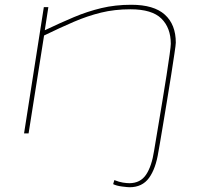

<svg xmlns="http://www.w3.org/2000/svg" viewBox="-20 -560 867 806"><path d="M645 77Q634 148 605.5 187Q577 226 524 226Q516 226 492.5 223Q469 220 455 213L460 196Q480 204 496 206.5Q512 209 523 209Q569 209 593 173.5Q617 138 627 72Q627 72 632 42Q637 12 645 -35.5Q653 -83 662 -137.5Q671 -192 679 -243Q687 -294 692 -330.5Q697 -367 697 -376Q697 -443 657.5 -482Q618 -521 528 -521Q461 -521 404 -507Q347 -493 290 -468.5Q233 -444 165 -411L100 0H81L164 -530H183L168 -433Q233 -464 290 -488Q347 -512 405.5 -526Q464 -540 531 -540Q626 -540 672 -498.5Q718 -457 718 -381Q718 -373 712.5 -336.5Q707 -300 699 -248Q691 -196 681.5 -139.5Q672 -83 664 -34Q656 15 650.5 46Q645 77 645 77Z"/></svg>

Font: Georama ExtraExtended Thin
Style: Italic
Weight: 100
Width: 8
Italic angle: -9°
Designer: Jean-Baptiste Levee
Foundry: Production Type
Version: Version 1.000